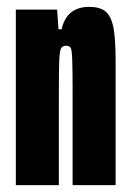

<svg xmlns="http://www.w3.org/2000/svg" viewBox="-20 -538 380 558"><path d="M26 -510H146L150 -453H159Q174 -518 239 -518Q272 -518 288 -503.5Q304 -489 310 -456Q316 -423 316 -360V0H191V-277Q191 -330 190 -361.5Q189 -393 185.5 -399Q182 -405 171 -405Q161 -405 157 -396.5Q153 -388 152 -358Q151 -328 151 -244V0H26Z"/></svg>

Font: Saira Ultra Condensed Black
Style: Regular
Weight: 900
Width: 1
Designer: Hector Gatti with collaboration of the Omnibus-Type team
Foundry: Omnibus-Type
Version: Version 1.001; ttfautohint (v1.8)